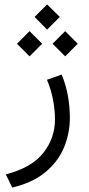

<svg xmlns="http://www.w3.org/2000/svg" viewBox="-20 -573 396 856"><path d="M134.3 -497.6 189.9 -553.2 246.6 -497.6 189.9 -440.9ZM214.4 -377.9 270.5 -434.1 326.7 -377.9 270.5 -321.8ZM55.7 -377.9 111.8 -434.1 168 -377.9 111.8 -321.8ZM254.9 -240.7Q274.4 -193.4 283 -144.5Q291.5 -95.7 291.5 -47.9Q291.5 21.5 265.1 84.7Q238.8 147.9 182.1 194.8Q125.5 241.7 34.7 263.2L5.9 204.6Q121.6 174.3 173.3 108.4Q225.1 42.5 225.1 -40Q225.1 -81.5 216.8 -126.5Q208.5 -171.4 189.5 -217.3Z"/></svg>

Font: Vazir Light FD-WOL-UI
Style: Light-FD-WOL-UI
Weight: 300
Designer: Saber Rastikerdar
Foundry: Saber Rastikerdar
Version: Version 30.0.0